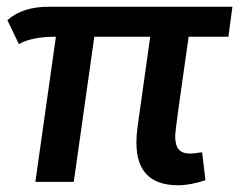

<svg xmlns="http://www.w3.org/2000/svg" viewBox="-20 -540 713 570"><path d="M509 10Q545 10 590 -5L580 -88Q561 -85 546 -84Q521 -84 510.5 -96.5Q500 -109 500 -137Q500 -154 540 -431H658L670 -520H125Q46 -520 2 -480L36 -409Q74 -431 146 -431L85 0H199L260 -431H426L388 -161Q385 -137 385 -116Q385 10 509 10Z"/></svg>

Font: Brisa Sans Medium
Style: Italic
Weight: 600
Italic angle: -8°
Designer: Dalton Maag Ltd
Foundry: Dalton Maag Ltd
Version: Version 1.101;July 10, 2019;FontCreator 11.5.0.2425 64-bit